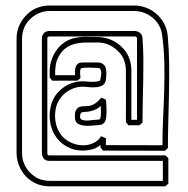

<svg xmlns="http://www.w3.org/2000/svg" viewBox="-20 -655 671 685"><path d="M157.2 -405.3Q158.2 -425.3 165 -444.3Q171.9 -463.4 183.6 -478.8Q195.3 -494.1 211.9 -505.1Q228.5 -516.1 249 -520Q269 -523.9 289.1 -523.4Q309.1 -522.9 328.6 -522.9Q356 -522.5 379.4 -511.7Q402.8 -501 420.9 -480.5Q435.1 -464.8 441.9 -444.8Q448.7 -424.8 448.7 -403.8V-227.5H468.8V-517.6Q468.8 -522.5 465.8 -523.7Q462.9 -524.9 459 -524.9H156.7Q154.8 -524.9 151.9 -523.9Q149.4 -522.5 149.2 -520.5Q148.9 -518.6 148.9 -516.1V-109.4Q148.9 -106.9 149.2 -105.5Q149.4 -104 150.4 -102.1Q151.4 -101.1 153.6 -100.8Q155.8 -100.6 156.7 -100.6H569.8Q572.8 -98.1 575.4 -95.7Q578.1 -93.3 580.6 -90.8V0Q578.1 2.4 575.4 4.9Q572.8 7.3 569.8 9.8H156.7Q143.6 9.8 129.6 6.8Q115.7 3.9 104 -2.4Q88.4 -10.3 76.4 -21.7Q64.5 -33.2 56.2 -47.4Q47.9 -61.5 43.5 -77.6Q39.1 -93.8 39.1 -110.8V-517.6Q39.1 -543.9 50 -566.9Q61 -589.8 80.1 -606.9Q95.7 -621.1 115.7 -628.2Q135.7 -635.3 156.7 -635.3H459Q482.4 -635.3 503.4 -626.7Q524.4 -618.2 540.5 -603.3Q556.6 -588.4 566.7 -568.4Q576.7 -548.3 578.6 -524.9Q583 -475.1 583.5 -425.5Q584 -376 583 -326.2Q582 -276.4 580.6 -226.6Q579.1 -176.8 579.1 -127Q576.7 -124.5 574 -122.1Q571.3 -119.6 568.4 -117.2Q512.7 -117.2 457.8 -117.4Q402.8 -117.7 347.2 -117.7Q344.7 -120.6 342.8 -123.5Q340.8 -126.5 338.4 -128.9V-137.7Q334.5 -134.8 330.8 -132.3Q327.1 -129.9 322.8 -127.4Q313.5 -123 304 -121.1Q294.4 -119.1 284.2 -118.2Q255.4 -116.2 231.7 -125.7Q208 -135.3 191.2 -152.8Q174.3 -170.4 165.3 -194.8Q156.2 -219.2 157.2 -247.6Q158.2 -269 164.8 -288.6Q171.4 -308.1 185.5 -324.2Q203.1 -343.8 225.8 -354.2Q248.5 -364.7 274.9 -365.2Q275.9 -365.2 283.2 -364.5Q290.5 -363.8 300 -363.3Q309.6 -362.8 319.6 -363.5Q329.6 -364.3 335.9 -366.7L337.4 -368.2Q338.4 -373 339.8 -380.6Q341.3 -388.2 341.3 -395.3Q341.3 -402.3 338.6 -407.5Q335.9 -412.6 328.6 -412.6Q323.2 -412.6 316.2 -413.1Q309.1 -413.6 301 -413.8Q293 -414.1 284.9 -413.6Q276.9 -413.1 270 -411.6Q267.1 -410.2 266.4 -404.8Q265.6 -399.4 265.9 -393.6Q266.1 -387.7 266.6 -382.8Q267.1 -377.9 267.1 -377Q264.6 -374.5 262 -372.1Q259.3 -369.6 256.3 -367.2H166Q163.6 -370.1 161.6 -373Q159.7 -376 157.2 -378.4ZM176.8 -386.7H247.6Q247.6 -394.5 247.8 -402.8Q248 -411.1 250.5 -417.5Q252.9 -423.8 258.5 -428Q264.2 -432.1 274.9 -432.1H328.6Q343.8 -432.1 353 -421.4Q356.4 -417.5 357.9 -409.9Q359.4 -402.3 359.4 -394.3Q359.4 -386.2 358.6 -378.9Q357.9 -371.6 357.4 -367.7Q354.5 -355 344.5 -349.9Q334.5 -344.7 321.5 -343.8Q308.6 -342.8 295.7 -344.2Q282.7 -345.7 274.9 -345.7Q257.8 -345.7 242.2 -339.8Q226.6 -334 213.6 -323.7Q200.7 -313.5 191.7 -299.3Q182.6 -285.2 179.2 -268.6Q174.3 -245.1 178 -221.7Q181.6 -198.2 194.8 -178.2Q204.6 -163.6 219.7 -153.8Q234.9 -144 252.2 -139.6Q269.5 -135.3 287.4 -137.2Q305.2 -139.2 320.3 -148.4Q325.7 -151.4 330.1 -155.8Q334.5 -160.2 338.4 -165V-168.9Q339.4 -168 340.3 -167.5Q340.3 -168 341.3 -168.9Q345.7 -167 349.9 -165.3Q354 -163.6 357.9 -161.6V-137.2Q408.7 -137.2 458.7 -137Q508.8 -136.7 559.6 -136.7Q559.6 -186 562 -235.8Q564.5 -285.6 565.9 -335.2Q567.4 -384.8 566.2 -434.1Q564.9 -483.4 558.1 -532.2Q555.7 -550.3 546.6 -565.7Q537.6 -581.1 524.2 -592Q510.7 -603 493.9 -609.4Q477.1 -615.7 459 -615.7H156.7Q134.8 -615.7 115.5 -606.4Q96.2 -597.2 82 -581.1Q69.8 -567.4 64.2 -550.5Q58.6 -533.7 58.6 -516.1V-109.4Q58.6 -83 71 -60.5Q83.5 -38.1 106 -23.9Q117.2 -16.6 130.4 -13.2Q143.6 -9.8 156.7 -9.8H561V-81.1H156.7Q148.9 -81.1 144 -83.5Q135.7 -87.4 132.6 -95Q129.4 -102.5 129.4 -110.8V-517.6Q129.4 -528.3 136.7 -537.1Q140.6 -541 146 -542.7Q151.4 -544.4 156.7 -544.4H459Q470.7 -544.4 479 -538.1Q487.3 -531.7 488.3 -519.5Q491.2 -481.9 491.5 -444.3Q491.7 -406.7 491 -368.9Q490.2 -331.1 489.3 -293.2Q488.3 -255.4 488.3 -217.8Q485.8 -215.3 483.2 -212.9Q480.5 -210.4 477.5 -208H438Q435.5 -210.9 433.6 -213.9Q431.6 -216.8 429.2 -219.2Q429.2 -265.1 429.4 -310.5Q429.7 -356 429.2 -401.9Q429.2 -419.4 423.8 -436.8Q418.5 -454.1 406.2 -467.3Q390.6 -484.4 371.3 -493.9Q352.1 -503.4 328.6 -503.4Q306.6 -503.4 284.9 -503.2Q263.2 -502.9 244.1 -497.6Q225.1 -492.2 209.7 -479.5Q194.3 -466.8 184.1 -442.4Q180.2 -433.1 179 -423.3Q177.7 -413.6 176.8 -403.8ZM357.9 -299.3Q357.9 -298.3 358.9 -288.1Q359.9 -277.8 360.1 -264.2Q360.4 -250.5 358.9 -237.5Q357.4 -224.6 353 -218.8Q348.6 -212.9 342 -210.7Q335.4 -208.5 328.6 -208.5Q322.3 -208.5 309.8 -207Q297.4 -205.6 284.7 -206.3Q272 -207 261.5 -211.7Q251 -216.3 248 -228.5Q247.1 -232.9 247.3 -238Q247.6 -243.2 247.6 -247.6Q247.6 -258.8 254.9 -267.6Q258.8 -272 264.4 -273.7Q270 -275.4 276.4 -275.9Q282.7 -276.4 288.8 -276.4Q294.9 -276.4 299.8 -277.3Q313.5 -280.8 323.2 -288.6Q333 -296.4 341.3 -306.6ZM337.4 -230.5Q339.8 -239.3 340.1 -252.4Q340.3 -265.6 339.4 -276.9Q332 -270 323.5 -265.6Q314.9 -261.2 304.7 -258.8Q295.9 -256.3 286.9 -256.1Q277.8 -255.9 269.5 -253.4Q268.1 -250.5 266.8 -246.8Q265.6 -243.2 265.6 -239.5Q265.6 -235.8 266.8 -232.9Q268.1 -230 270.5 -228.5Q276.9 -225.6 284.2 -225.1Q291.5 -224.6 298.8 -225.3Q306.2 -226.1 313.7 -227.1Q321.3 -228 328.6 -228Q330.6 -228 334.5 -229Q336.4 -229.5 337.4 -230.5Z"/></svg>

Font: Preussische VI 9 Linie
Style: Regular
Weight: 400
Designer: Peter Wiegel
Foundry: Peter Wiegel
Version: Version 1.000 2009 initial release